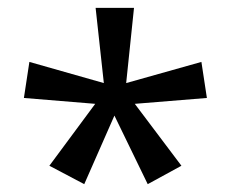

<svg xmlns="http://www.w3.org/2000/svg" viewBox="-20 -780 591 490"><path d="M322 -760 302 -568 494 -622 508 -530 324 -515 443 -357 357 -310 272 -485 195 -310 106 -357 223 -515 41 -530 55 -622 245 -568 224 -760Z"/></svg>

Font: Noto Sans Nushu
Style: Regular
Weight: 400
Designer: Lisa Huang
Foundry: Lisa Huang
Version: Version 1.003; ttfautohint (v1.8.4.7-5d5b)